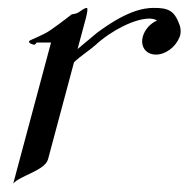

<svg xmlns="http://www.w3.org/2000/svg" viewBox="-20 -438 466 474"><path d="M359.8 -418.5C333 -418.5 291.3 -410.6 218.7 -356.4L171.5 -316.9L192.2 -394C195.4 -406.2 197.3 -418.5 194.3 -418.5C189 -418.5 180.9 -412.1 175 -408.2C168.3 -403.3 157.4 -402.8 157.4 -402.8C157.4 -402.8 130.8 -381.8 105.6 -364.3C84.4 -349.1 52.7 -339.8 51.6 -335.9C50.4 -331.5 61.1 -327.6 64.5 -327.6C67.4 -327.6 70.4 -333 70.4 -333H106L12.7 15.1C29.2 -4.4 91.2 -17.1 98.6 -44.9L162.7 -284.2C176.2 -297.9 203.3 -315.4 215.6 -326.7C255.2 -363.3 313.2 -392.1 348.4 -392.1C356.2 -392.1 363.1 -390.6 367.6 -387.2C351.1 -380.4 337.2 -364.7 332.6 -347.7C331.5 -343.5 330.9 -339.5 330.9 -335.8C330.9 -316.8 344.3 -303.2 365.1 -303.2C389 -303.2 413.7 -322.3 422.9 -345.7C423.9 -347.7 424.3 -349.1 424.7 -350.6C425.5 -353.7 426 -357.2 426 -361.1C426 -365.7 425.3 -370.9 423.3 -376.5C410.5 -412.6 394.5 -418.5 359.8 -418.5Z"/></svg>

Font: Pierce
Style: Oblique
Weight: 400
Italic angle: -15°
Version: Version 0.2.0